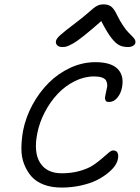

<svg xmlns="http://www.w3.org/2000/svg" viewBox="-20 -949 637 874"><path d="M264.2 -734.9Q248 -734.9 240.2 -743.2Q232.4 -751.5 234.9 -763.2Q237.3 -773.4 253.7 -788.6Q270 -803.7 331.1 -850.1Q353 -866.7 374.8 -885.3Q396.5 -903.8 405.3 -911.4Q414.1 -918.9 425.5 -924.1Q437 -929.2 451.2 -929.2Q473.1 -929.2 486.6 -918.7Q500 -908.2 514.2 -877.9Q526.4 -853 540 -832.8Q553.7 -812.5 563.7 -802.2Q573.7 -792 582.3 -783.4Q590.8 -774.9 594.2 -768.3Q597.7 -761.7 596.2 -753.9Q594.7 -745.6 585.2 -740.2Q575.7 -734.9 563 -734.9Q539.6 -734.9 522.9 -743.2Q506.3 -751.5 486.3 -777.3Q466.3 -803.2 440.9 -853Q394.5 -812 362.3 -786.4Q330.1 -760.7 311.3 -750.5Q292.5 -740.2 283.7 -737.5Q274.9 -734.9 264.2 -734.9ZM259.8 -95.2Q214.4 -95.2 179.2 -108.6Q144 -122.1 123 -146Q102.1 -169.9 89.6 -202.4Q77.1 -234.9 77.4 -273.2Q77.6 -311.5 85 -354Q97.2 -415.5 127.9 -472.2Q158.7 -528.8 201.7 -571.8Q244.6 -614.7 300 -640.4Q355.5 -666 414.1 -666Q485.8 -666 515.9 -635Q545.9 -604 535.2 -549.8Q529.8 -522.9 513.9 -503.9Q498 -484.9 477.1 -484.9Q470.7 -484.9 466.6 -486.3Q462.4 -487.8 460.7 -491.2Q459 -494.6 458.3 -498.3Q457.5 -502 458.5 -508.1Q459.5 -514.2 460.4 -518.8Q461.4 -523.4 463.1 -531.5Q464.8 -539.6 465.8 -544.9Q469.2 -555.2 468 -565.4Q466.8 -575.7 462.2 -583.5Q457.5 -591.3 443.8 -596.2Q430.2 -601.1 408.2 -601.1Q363.3 -601.1 319.8 -579.3Q276.4 -557.6 242.4 -521.5Q208.5 -485.4 184.1 -438.7Q159.7 -392.1 149.9 -342.8Q132.3 -255.4 162.6 -207.8Q192.9 -160.2 261.2 -160.2Q306.2 -160.2 343.5 -170.9Q380.9 -181.6 403.8 -197Q426.8 -212.4 444.1 -227.5Q461.4 -242.7 474.1 -253.4Q486.8 -264.2 495.1 -264.2Q510.3 -264.2 515.4 -252.7Q520.5 -241.2 516.1 -223.1Q513.7 -209.5 502.4 -193.4Q491.2 -177.2 469.2 -159.7Q447.3 -142.1 418.5 -127.9Q389.6 -113.8 347.9 -104.5Q306.2 -95.2 259.8 -95.2Z"/></svg>

Font: Shantell Sans Irregular Bouncy
Style: Italic
Weight: 300
Italic angle: -11.31°
Designer: Stephen Nixon, Anya Danilova, Shantell Martin
Foundry: Arrow Type
Version: Version 1.006;[9816181b4]